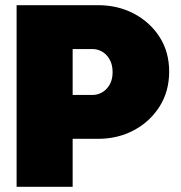

<svg xmlns="http://www.w3.org/2000/svg" viewBox="-20 -720 697 740"><path d="M44 0V-700H359Q434 -700 496 -667.5Q558 -635 595 -577.5Q632 -520 632 -444Q632 -368 595 -309.5Q558 -251 496 -218Q434 -185 359 -185H260V0ZM260 -354H336Q357 -354 374.5 -364.5Q392 -375 403 -394.5Q414 -414 414 -442Q414 -470 403 -490Q392 -510 374.5 -520.5Q357 -531 336 -531H260Z"/></svg>

Font: MuseoModerno Thin Black
Style: Regular
Weight: 900
Version: Version 1.002